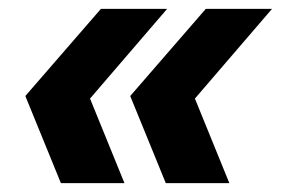

<svg xmlns="http://www.w3.org/2000/svg" viewBox="-20 -481 632 432"><path d="M356 -461 154 -226 157 -322 260 -69H117L37 -265L207 -461ZM592 -461 390 -226 393 -322 496 -69H353L273 -265L443 -461Z"/></svg>

Font: Kantumruy Pro
Style: Bold Italic
Weight: 700
Italic angle: -13°
Version: Version 1.002